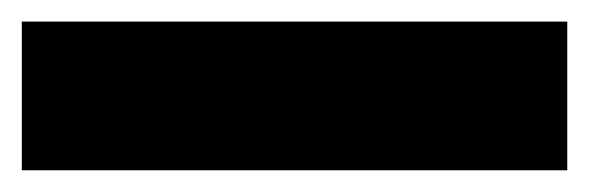

<svg xmlns="http://www.w3.org/2000/svg" viewBox="-20 8 540 176"><path d="M0 164.1V27.8H500V164.1Z"/></svg>

Font: Apfel Grotezk
Style: Bold
Weight: 700
Designer: Luigi Gorlero
Foundry: Collletttivo
Version: Version 2.000;FEAKit 1.0